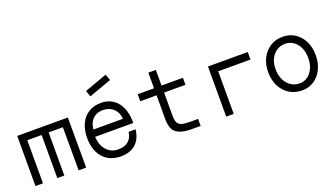

<svg xmlns="http://www.w3.org/2000/svg" viewBox="-67 -1271 3133 1800"><g transform="rotate(-20 1500.0 -371.5)"><path d="M51 0V-500H556L557 0H482L481 -430H339V0H269V-430H126V0Z M660 -255Q660 -338 688.5 -398Q717 -458 769.5 -490.5Q822 -523 893 -523Q961 -523 1011 -490Q1061 -457 1088 -395.5Q1115 -334 1115 -250V-242H734Q739 -157 784 -107Q829 -57 900 -57Q964 -57 1001.5 -89Q1039 -121 1045 -179H1115Q1105 -87 1049.5 -37Q994 13 900 13Q827 13 773 -19.5Q719 -52 689.5 -112.5Q660 -173 660 -255ZM893 -453Q829 -455 788.5 -417Q748 -379 743 -312H1037Q1033 -375 994 -413Q955 -451 893 -453ZM823 -614 801 -675 1026 -756 1048 -695Z M1617 -70H1699V0H1603Q1509 0 1459 -36.5Q1409 -73 1409 -172V-411H1246V-481H1409V-637H1484V-481H1697V-411H1484V-182Q1484 -137 1495 -113Q1506 -89 1535 -79.5Q1564 -70 1617 -70Z M1954 0V-500H2351V-425H2029V0Z M2466 -255Q2466 -334 2496.5 -394Q2527 -454 2581 -488.5Q2635 -523 2705 -523Q2774 -523 2827 -488.5Q2880 -454 2910 -394Q2940 -334 2940 -255Q2940 -177 2910.5 -116.5Q2881 -56 2829 -21.5Q2777 13 2709 13Q2637 13 2582.5 -21.5Q2528 -56 2497 -116.5Q2466 -177 2466 -255ZM2709 -57Q2755 -57 2790 -82.5Q2825 -108 2845 -152.5Q2865 -197 2865 -255Q2865 -313 2844.5 -357.5Q2824 -402 2788 -427.5Q2752 -453 2705 -453Q2656 -453 2618.5 -427.5Q2581 -402 2560.5 -357.5Q2540 -313 2541 -255Q2542 -197 2563.5 -152.5Q2585 -108 2623 -82.5Q2661 -57 2709 -57Z"/></g></svg>

Font: Orbit
Style: Regular
Weight: 400
Designer: Sooun Cho
Foundry: JAMO
Version: Version 1.000; ttfautohint (v1.8.4.7-5d5b);gftools[0.9.29]